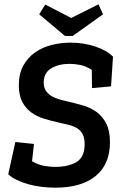

<svg xmlns="http://www.w3.org/2000/svg" viewBox="-20 -857 572 887"><path d="M488 -200Q488 -98 422 -44Q356 10 236 10Q203 10 171 6Q139 2 110.5 -6Q82 -14 58 -25.5Q34 -37 18 -52L51 -201L137 -192L128 -112Q158 -95 185.5 -90.5Q213 -86 233 -86Q296 -86 333.5 -108.5Q371 -131 371 -191Q371 -219 362 -236.5Q353 -254 337 -264Q321 -274 298 -280Q275 -286 247 -292Q215 -299 182.5 -309Q150 -319 124.5 -337.5Q99 -356 83 -386Q67 -416 67 -463Q67 -517 88 -554.5Q109 -592 143 -615.5Q177 -639 219.5 -649.5Q262 -660 306 -660Q367 -660 420.5 -642Q474 -624 502 -595L493 -458L405 -450L404 -534Q379 -551 352.5 -556.5Q326 -562 302 -562Q250 -562 216 -541Q182 -520 182 -476Q182 -453 191.5 -438.5Q201 -424 217 -414Q233 -404 254 -398Q275 -392 298 -387Q332 -379 366 -369Q400 -359 427 -339Q454 -319 471 -286Q488 -253 488 -200ZM161 -791 189 -836 309 -774 435 -837 456 -791 316 -691H280Z"/></svg>

Font: Zilla Slab SemiBold
Style: Regular
Weight: 600
Designer: Typotheque.com
Foundry: Typotheque type foundry
Version: Version 1.0; 2017